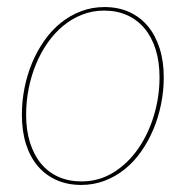

<svg xmlns="http://www.w3.org/2000/svg" viewBox="-20 -518 526 544"><path d="M211 -4Q260.5 -4 301.2 -29.2Q342 -54.5 371 -96Q400 -137.5 416 -190.5Q432 -243.5 432 -299Q432 -343 421 -378Q410 -413 389.5 -437.5Q369 -462 340 -475Q311 -488 275 -488Q242 -488 212.8 -476.5Q183.5 -465 159 -444.8Q134.5 -424.5 115 -396.8Q95.5 -369 82 -336.2Q68.5 -303.5 61.2 -267Q54 -230.5 54 -193Q54 -149 65 -114Q76 -79 96.2 -54.5Q116.5 -30 145.5 -17Q174.5 -4 211 -4ZM210 6Q171 6 139.8 -8Q108.5 -22 86.8 -47.8Q65 -73.5 53.5 -110.2Q42 -147 42 -193Q42 -231.5 49.5 -269Q57 -306.5 71.2 -340.5Q85.5 -374.5 105.8 -403.2Q126 -432 152 -453Q178 -474 209.2 -486Q240.5 -498 276 -498Q315 -498 346 -484Q377 -470 398.8 -444Q420.5 -418 432.2 -381.2Q444 -344.5 444 -299Q444 -261 436.5 -223.5Q429 -186 414.8 -152Q400.5 -118 380.2 -89Q360 -60 334 -39Q308 -18 276.8 -6Q245.5 6 210 6Z"/></svg>

Font: Lato Hairline
Style: Italic
Weight: 250
Italic angle: -7°
Designer: Lukasz Dziedzic
Foundry: Lukasz Dziedzic
Version: Version 1.104; Western+Polish opensource